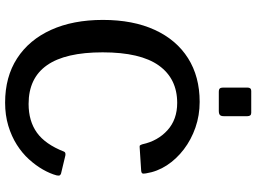

<svg xmlns="http://www.w3.org/2000/svg" viewBox="-146 -848 1004 752"><g transform="rotate(90 356.0 -472.0)"><path d="M379 -752Q432 -752 479.5 -735.5Q527 -719 565 -690Q603 -661 627.5 -623.5Q652 -586 659 -542Q661 -531 659 -527.5Q657 -524 650 -523L557 -517Q551 -516 549 -519Q547 -522 545 -528Q532 -588 490 -626Q448 -664 383 -664Q288 -664 236.5 -592Q185 -520 185 -372Q185 -226 235.5 -154Q286 -82 387 -82Q454 -82 499.5 -114.5Q545 -147 574 -221Q577 -228 589 -226L660 -209Q663 -208 666 -205Q669 -202 667 -192Q660 -166 644 -138Q628 -110 604 -83.5Q580 -57 547 -36Q514 -15 472.5 -2.5Q431 10 382 10Q281 10 208.5 -37Q136 -84 97 -170Q58 -256 58 -373Q58 -491 97 -576Q136 -661 208 -706.5Q280 -752 379 -752ZM435 -939V-846Q435 -836 430.5 -831.5Q426 -827 414 -827H340Q330 -827 326.5 -831Q323 -835 323 -844V-939Q323 -954 336 -954H422Q435 -954 435 -939Z"/></g></svg>

Font: Libre Franklin Medium
Style: Regular
Weight: 500
Designer: Pablo Impallari, Rodrigo Fuenzalida, Nhung Nguyen
Foundry: Impallari Type
Version: Version 3.000